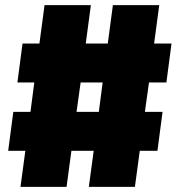

<svg xmlns="http://www.w3.org/2000/svg" viewBox="-20 -730 703 750"><path d="M60 0 79 -141H12L32 -293H99L114 -408H48L68 -560H134L154 -710H335L315 -560H401L421 -710H602L582 -560H650L630 -408H562L546 -293H615L595 -141H526L507 0H327L346 -141H259L240 0ZM366 -293 381 -408H295L279 -293Z"/></svg>

Font: Geist Black
Style: Regular
Weight: 400
Designer: Basement.studio, Andrés Briganti, Mateo Zaragoza
Foundry: Basement.studio, Vercel, Andrés Briganti, Guido Ferreyra, Mateo Zaragoza
Version: Version 1.401